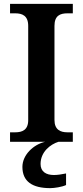

<svg xmlns="http://www.w3.org/2000/svg" viewBox="-20 -734 428 994"><path d="M32 0H214C153 14 96 68 96 130C96 206 148 240 240 240C261 240 301 234 322 224V164C298 169 277 172 259 172C219 172 190 155 190 115C190 52 241 13 283 0H357V-49H329C293 -49 262 -62 262 -113V-600C262 -653 291 -665 329 -665H357V-714H32V-665H59C95 -665 126 -653 126 -600V-112C126 -61 95 -49 59 -49H32Z"/></svg>

Font: Noto Serif Gurmukhi SemiBold
Style: Regular
Weight: 600
Designer: Vaibhav Singh and the Monotype Design Team
Foundry: Monotype Imaging Inc.
Version: Version 2.004